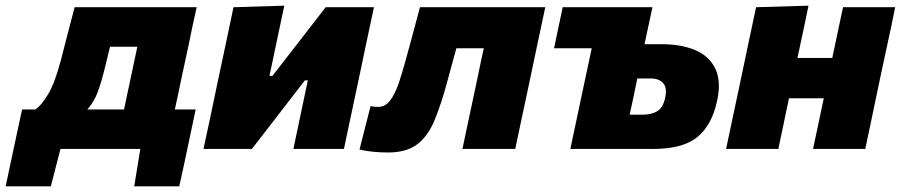

<svg xmlns="http://www.w3.org/2000/svg" viewBox="-93 -526 3181 678"><path d="M-73 132Q-66 99 -59 66Q-52 32.5 -45 0Q-37.5 -34.5 -30 -70Q-22.5 -105.5 -15 -139.5H32Q52.5 -153 76.2 -192Q100 -231 121.5 -311.5Q134.5 -362.5 146.5 -408.5Q158.5 -454.5 170.5 -500.5H601.5Q593.5 -465 586.2 -430.8Q579 -396.5 571 -357Q562.5 -317 551 -265L540.5 -214.5Q536 -193 532 -174.5Q528 -156 524.5 -139.5H598Q583.5 -72.5 568.5 0Q561.5 32.5 554.5 66Q547 99.5 540 132H381L402.5 0H120.5L86.5 132ZM277 -285Q265.5 -238 252.8 -202.8Q240 -167.5 215.5 -139.5H345Q348.5 -156 352.5 -175Q356.5 -193.5 361 -215L371.5 -264.5Q377.5 -293 382.5 -316.5Q387.5 -340 392 -361H295.5Q291 -342.5 286.5 -324Q282 -305 277 -285Z M625.5 0Q637 -52.5 647.5 -102Q657.5 -151 671 -214.5L681.5 -264Q698.5 -343 709.5 -395.5Q720.5 -448 731.5 -500.5L911 -506Q901 -459.5 891.5 -414.5Q882 -369.5 868 -302.5L858.5 -258H869L952.5 -365.5Q1004 -431.5 1057 -500.5H1227.5Q1220 -465.5 1212.8 -431.5Q1205.5 -397.5 1197 -357.2Q1188.5 -317 1177.5 -264L1167 -214.5Q1153.5 -151.5 1143 -102Q1132.5 -52 1121.5 0H943Q953.5 -49.5 963 -95Q972.5 -140 984.5 -197L994 -242H983.5L903.5 -138.5Q877 -104 850 -69.2Q823 -34.5 796.5 0Z M1276 12.5Q1251.5 12.5 1223.8 9.8Q1196 7 1176.5 2L1215.5 -151Q1223 -150 1230.2 -149.2Q1237.5 -148.5 1242 -148.5Q1268 -148.5 1285.5 -172.2Q1303 -196 1315.8 -234.5Q1328.5 -273 1340.5 -317Q1353.5 -365.5 1366.5 -412.5Q1379 -459.5 1390 -500.5H1832.5Q1825 -465.5 1817.8 -431.5Q1810.5 -397.5 1802 -357.2Q1793.5 -317 1782.5 -264.5L1772 -214.5Q1758.5 -151.5 1748 -102Q1737.5 -52.5 1726.5 0H1540Q1551 -52.5 1561.5 -102Q1572 -151.5 1585.5 -214.5L1596 -264.5Q1601.5 -291 1606.2 -313.5Q1611 -336 1615.5 -355.5H1518.5Q1510.5 -326 1502.5 -297Q1494.5 -268 1488 -243.5Q1465.5 -159.5 1442 -102.5Q1418.5 -45.5 1380.5 -16.5Q1342.5 12.5 1276 12.5Z M1921 0Q1932 -52 1942.5 -101.5Q1953 -151 1966.5 -214.5L1977 -264Q1982.5 -290 1987.5 -313Q1992 -335.5 1996.5 -355.5H1863.5L1894 -500.5H2211Q2203.5 -467 2197 -435.5Q2190.5 -403.5 2183 -370H2242.5Q2312.5 -370 2362 -349Q2411.5 -328 2433 -283.5Q2445.5 -257.5 2445.5 -223Q2445.5 -198 2439 -169Q2421 -84.5 2369.8 -42.2Q2318.5 0 2212 0ZM2130.5 -121H2176.5Q2206.5 -121 2227.2 -132.8Q2248 -144.5 2256 -181Q2258.5 -193 2258.5 -203Q2258.5 -222 2248.5 -233Q2232.5 -249 2206 -249H2157.5Q2151 -217 2144.5 -186Q2138 -155 2130.5 -121Z M2471 0Q2482 -52.5 2492.5 -102Q2503 -151.5 2516.5 -214.5L2527 -264.5Q2538 -317 2546.5 -357.2Q2555 -397.5 2562.2 -431.5Q2569.5 -465.5 2577 -500.5L2762 -506Q2753 -462 2744 -419.5Q2735 -377 2723 -321.5H2846Q2857.5 -376 2866.2 -417.2Q2875 -458.5 2884 -500.5H3068Q3061 -465.5 3054 -431.5Q3046.5 -397.5 3038 -357.5Q3029.5 -317 3018 -264.5L3007.5 -214.5Q2994.5 -151.5 2984 -102Q2973.5 -52.5 2962.5 0H2778Q2787.5 -44.5 2796.5 -86.8Q2805.5 -129 2816 -179H2693Q2682.5 -129 2673.8 -87Q2665 -45 2655.5 0Z"/></svg>

Font: Heraclito ExtraBold
Style: Italic
Weight: 800
Italic angle: -12°
Designer: Kostas Bartsokas (font) & Cristiano Sobral (main changes)
Foundry: Kostas Bartsokas (font) & Cristiano Sobral (main changes)
Version: Version 1.00;July 8, 2020;FontCreator 13.0.0.2655 64-bit